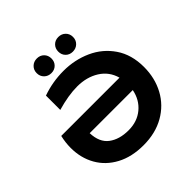

<svg xmlns="http://www.w3.org/2000/svg" viewBox="-231 -1084 1279 1279"><g transform="rotate(-45 408.5 -444.0)"><path d="M45 -319Q45 -368 57 -420H606Q585 -496 519.5 -537Q454 -578 365 -578Q282 -578 175 -547V-682Q271 -716 374 -716Q479 -716 570 -675Q661 -634 716.5 -552.5Q772 -471 772 -355Q772 -251 727 -167.5Q682 -84 598 -36Q514 12 401 12Q291 12 210.5 -31Q130 -74 87.5 -149Q45 -224 45 -319ZM401 -129Q483 -129 539 -175.5Q595 -222 610 -299H204Q207 -210 261 -169.5Q315 -129 401 -129ZM440 -831Q440 -861 459.5 -880.5Q479 -900 509 -900Q539 -900 559 -880.5Q579 -861 579 -831Q579 -801 559 -781.5Q539 -762 509 -762Q479 -762 459.5 -781.5Q440 -801 440 -831ZM237 -831Q237 -861 257 -880.5Q277 -900 307 -900Q337 -900 356.5 -880.5Q376 -861 376 -831Q376 -801 356.5 -781.5Q337 -762 307 -762Q277 -762 257 -781.5Q237 -801 237 -831Z"/></g></svg>

Font: Chess Sans
Style: Bold
Weight: 700
Designer: Wolf Bōese
Foundry: Wolf Bōese
Version: Version 7.223